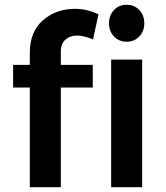

<svg xmlns="http://www.w3.org/2000/svg" viewBox="-20 -785 696 805"><path d="M437 -687Q437 -721 458 -743Q479 -765 511 -765Q543 -765 564 -743Q585 -721 585 -687Q585 -654 564 -632Q543 -610 511 -610Q479 -610 458 -632Q437 -654 437 -687ZM105 -564Q105 -652 160 -700Q215 -748 295 -748Q345 -748 393 -725L370 -620Q330 -636 304 -636Q274 -636 254.5 -619Q235 -602 235 -568V-513H369V-418H235V0H105V-418H35V-513H105ZM446 0V-535H576V0Z"/></svg>

Font: Montserrat arm Medium
Style: Regular
Weight: 500
Designer: Julieta Ulanovsky
Foundry: Julieta Ulanovsky
Version: Version 6.000;PS 006.000;hotconv 1.0.88;makeotf.lib2.5.64775